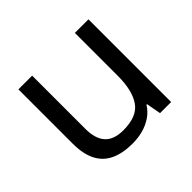

<svg xmlns="http://www.w3.org/2000/svg" viewBox="-131 -703 880 880"><g transform="rotate(-45 309.0 -263.0)"><path d="M533 -536V0H461L448 -71H444Q427 -43 400 -25Q373 -7 341 1.5Q309 10 274 10Q210 10 166.5 -10.5Q123 -31 101 -74Q79 -117 79 -185V-536H168V-191Q168 -127 197 -95Q226 -63 287 -63Q376 -63 410.5 -113Q445 -163 445 -257V-536Z"/></g></svg>

Font: telugu115
Style: Regular
Weight: 400
Designer: Jelle Bosma - Monotype Design Team
Foundry: Monotype Imaging Inc.
Version: Version 2.003